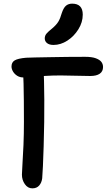

<svg xmlns="http://www.w3.org/2000/svg" viewBox="-20 -1019 586 1051"><path d="M157 12Q132 12 116 -11Q100 -34 100 -63Q100 -79 103 -122Q106 -165 108.5 -225.5Q111 -286 111 -352Q111 -416 110.5 -467Q110 -518 109 -560Q108 -602 105 -639L218 -644Q220 -617 221 -573Q222 -529 222.5 -473Q223 -417 222 -352Q221 -281 219 -218.5Q217 -156 215 -110Q213 -64 211 -43Q208 -19 194.5 -3.5Q181 12 157 12ZM108 -595Q89 -595 74.5 -604Q60 -613 51.5 -627Q43 -641 43 -655Q43 -678 60.5 -688.5Q78 -699 123 -703Q138 -704 172.5 -704.5Q207 -705 253 -706Q299 -707 349 -707.5Q399 -708 446 -708Q483 -708 504.5 -700Q526 -692 535 -680Q544 -668 544 -652Q544 -628 526 -615.5Q508 -603 474 -603Q436 -603 392.5 -604.5Q349 -606 312 -606Q268 -606 227.5 -603.5Q187 -601 155.5 -598Q124 -595 108 -595ZM273 -773Q250 -773 237.5 -783Q225 -793 225 -809Q225 -824 235 -835.5Q245 -847 264 -862Q288 -882 299 -900Q310 -918 318 -947Q328 -977 341.5 -988Q355 -999 375 -999Q404 -999 418.5 -984Q433 -969 433 -939Q433 -897 409 -858.5Q385 -820 348.5 -796.5Q312 -773 273 -773Z"/></svg>

Font: Shantell Sans Medium
Style: Regular
Weight: 500
Designer: Stephen Nixon, Anya Danilova, Shantell Martin
Foundry: Arrow Type
Version: Version 1.011;[c5ecc13dd]